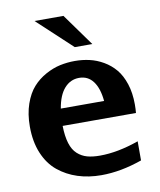

<svg xmlns="http://www.w3.org/2000/svg" viewBox="-87 -841 771 928"><g transform="rotate(-10 298.5 -377.0)"><path d="M401.9 -613.8H315.9L146 -772H288.1ZM197.8 -333H410.2Q404.3 -396 378.9 -429.9Q353.5 -463.9 310.1 -463.9Q267.6 -463.9 238 -430.7Q208.5 -397.5 197.8 -333ZM335.9 18.1Q273.4 18.1 220.2 1Q167 -16.1 125 -50.3Q83 -84.5 59.1 -141.4Q35.2 -198.2 35.2 -272.9Q35.2 -335 52.2 -383.8Q69.3 -432.6 96.2 -462.6Q123 -492.7 159.4 -512.7Q195.8 -532.7 231.4 -540.3Q267.1 -547.9 304.2 -547.9Q341.3 -547.9 375.7 -540Q410.2 -532.2 443.1 -513.2Q476.1 -494.1 500.2 -465.3Q524.4 -436.5 539.1 -391.8Q553.7 -347.2 553.7 -291Q553.7 -268.6 551.8 -249H191.9Q192.9 -197.8 203.6 -163.1Q214.4 -128.4 235.4 -109.6Q256.3 -90.8 282.5 -83.5Q308.6 -76.2 345.2 -76.2Q432.6 -76.2 536.1 -112.8V-19Q431.2 18.1 335.9 18.1Z"/></g></svg>

Font: Aurulent Sans
Style: Bold
Weight: 700
Version: Version 2007.05.04